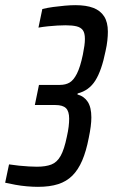

<svg xmlns="http://www.w3.org/2000/svg" viewBox="-56 -716 438 744"><path d="M91 8Q72 8 48.5 6Q25 4 3.5 0Q-18 -4 -36 -8L-21 -79Q-2 -76 18 -74Q38 -72 56 -71Q74 -70 87 -70Q121 -70 143 -78.5Q165 -87 179 -112Q193 -137 203 -186Q208 -208 210 -225Q212 -242 212 -256Q212 -285 199.5 -297Q187 -309 159 -309H79L95 -387H176Q198 -387 213.5 -396Q229 -405 242 -430.5Q255 -456 265 -504Q269 -524 271 -538.5Q273 -553 273 -565Q273 -588 265 -599Q257 -610 240.5 -614Q224 -618 198 -618Q184 -618 166 -617Q148 -616 129 -614Q110 -612 93 -609L108 -681Q128 -686 150.5 -689Q173 -692 195.5 -694Q218 -696 236 -696Q278 -696 305.5 -685.5Q333 -675 347.5 -652.5Q362 -630 362 -593Q362 -578 360 -559Q358 -540 353 -518Q338 -443 313.5 -404Q289 -365 245 -354L244 -350Q270 -343 284 -321.5Q298 -300 298 -261Q298 -245 295.5 -225.5Q293 -206 288 -182Q278 -130 262.5 -94Q247 -58 224.5 -35.5Q202 -13 169.5 -2.5Q137 8 91 8Z"/></svg>

Font: Saira ExtraCondensed Medium
Style: Italic
Weight: 500
Width: 2
Italic angle: -12°
Designer: Hector Gatti with collaboration of the Omnibus-Type team
Foundry: Omnibus-Type
Version: Version 1.101